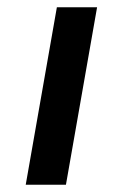

<svg xmlns="http://www.w3.org/2000/svg" viewBox="-20 -510 339 530"><path d="M137 -490H248L162 0H51Z"/></svg>

Font: Fahkwang Medium
Style: Italic
Weight: 500
Italic angle: -10°
Version: Version 1.000; ttfautohint (v1.6)